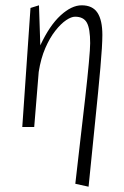

<svg xmlns="http://www.w3.org/2000/svg" viewBox="-20 -479 469 724"><path d="M64 0 95 -449 127 -459 132 -308Q167 -383 208.5 -421Q250 -459 288 -459Q329 -459 347.5 -431Q366 -403 366 -347Q366 -308 358.5 -223Q351 -138 339 -22.5Q327 93 314 225L264 214Q273 133 283 48.5Q293 -36 301.5 -111.5Q310 -187 315 -241.5Q320 -296 320 -316Q320 -371 307.5 -393.5Q295 -416 263 -416Q249 -416 229.5 -403Q210 -390 189 -363.5Q168 -337 151 -298Q134 -259 126 -208L109 0Z"/></svg>

Font: Ancizar Sans Thin
Style: Italic
Weight: 100
Italic angle: -4°
Designer: Cesar Puertas, Viviana Monsalve, Julian Moncada, Julian Prieto, Jose Castro, Mariel Hernandez, Felipe Aragon, Sara Alarc
Version: Version 8.100